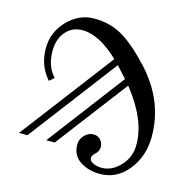

<svg xmlns="http://www.w3.org/2000/svg" viewBox="-109 -839 967 966"><g transform="rotate(15 375.0 -356.0)"><path d="M494 18Q433 18 389.5 -11Q346 -40 346 -96Q346 -124 366.5 -145Q387 -166 412 -166Q437 -166 450.5 -149.5Q464 -133 464 -114Q464 -90 442 -72Q430 -60 430 -48Q430 -32 450.5 -23Q471 -14 494 -14Q547 -14 590.5 -60Q634 -106 634 -172Q634 -302 517 -448L234 -76H190L493 -476L440 -534L92 -76H48L415 -559Q311 -658 224 -658Q170 -658 137 -619Q104 -580 104 -519Q104 -436 150 -390L125 -368Q68 -432 68 -522Q68 -607 127.5 -668.5Q187 -730 266 -730Q352 -730 418.5 -689Q485 -648 562 -564Q698 -416 698 -232Q698 -128 639.5 -55Q581 18 494 18Z"/></g></svg>

Font: Old Standard TT
Style: Regular
Weight: 400
Designer: Alexey Kryukov <alexios@thessalonica.org.ru>
Version: Version 1.0